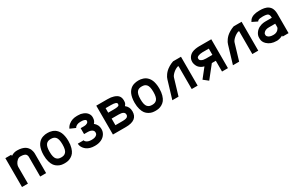

<svg xmlns="http://www.w3.org/2000/svg" viewBox="155 -1684 4413 2880"><g transform="rotate(-30 2362.0 -244.5)"><path d="M368.7 -335.4Q368.7 -346.2 367.4 -354.5Q366.2 -362.8 360.6 -373.8Q355 -384.8 344.7 -392.1Q334.5 -399.4 314.7 -404.5Q294.9 -409.7 267.6 -409.7H257.8Q231 -409.7 206.3 -387.9Q181.6 -366.2 168.9 -339.1Q156.2 -312 156.2 -291.5V0H53.7V-500H156.2V-479Q203.6 -512.2 257.8 -512.2H267.6Q308.6 -512.2 341.6 -503.4Q374.5 -494.6 395.3 -481.9Q416 -469.2 431.4 -450.7Q446.8 -432.1 454.1 -416.3Q461.4 -400.4 465.6 -381.6Q469.7 -362.8 470.5 -353.8Q471.2 -344.7 471.2 -335.4V0H368.7Z M1002 -250.5Q1002 -185.5 987.5 -136.5Q973.1 -87.4 951.7 -59.8Q930.2 -32.2 899.9 -15.1Q869.6 2 843.3 7.1Q816.9 12.2 787.6 12.2Q758.3 12.2 731.9 7.1Q705.6 2 675.3 -15.1Q645 -32.2 623.5 -59.8Q602.1 -87.4 587.6 -136.5Q573.2 -185.5 573.2 -250.5Q573.2 -297.4 580.8 -335.9Q588.4 -374.5 600.6 -401.1Q612.8 -427.7 630.6 -448Q648.4 -468.3 667 -480.2Q685.5 -492.2 707.8 -499.5Q730 -506.8 748.5 -509.3Q767.1 -511.7 787.6 -511.7Q807.6 -511.7 826.7 -509.3Q845.7 -506.8 867.7 -499.3Q889.6 -491.7 908.2 -480Q926.8 -468.3 944.6 -448Q962.4 -427.7 974.6 -401.1Q986.8 -374.5 994.4 -335.9Q1002 -297.4 1002 -250.5ZM787.6 -409.2Q759.8 -409.2 740 -401.9Q720.2 -394.5 705.3 -376.7Q690.4 -358.9 683.1 -327.6Q675.8 -296.4 675.8 -250.5Q675.8 -202.1 683.8 -169.7Q691.9 -137.2 707.5 -120.4Q723.1 -103.5 742.2 -96.9Q761.2 -90.3 787.6 -90.3Q814.5 -90.3 833.5 -97.2Q852.5 -104 868.2 -121.1Q883.8 -138.2 891.6 -170.4Q899.4 -202.6 899.4 -250.5Q899.4 -297.9 891.6 -330.1Q883.8 -362.3 868.2 -379.2Q852.5 -396 833.5 -402.6Q814.5 -409.2 787.6 -409.2Z M1393.1 -378.9Q1393.1 -383.3 1388.4 -389.4Q1383.8 -395.5 1365.2 -402.3Q1346.7 -409.2 1317.4 -409.2H1295.9Q1263.7 -409.2 1237.1 -396Q1210.4 -382.8 1200.7 -360.8L1106.9 -401.9Q1123 -439 1155.3 -464.6Q1187.5 -490.2 1222.9 -501Q1258.3 -511.7 1295.9 -511.7H1317.4Q1345.2 -511.7 1363.8 -508.3Q1382.3 -504.9 1406.7 -495.1Q1449.7 -477.1 1472.7 -445.8Q1495.6 -414.6 1495.6 -378.9V-373.5Q1495.6 -313.5 1460.9 -281.7Q1521 -231.4 1521 -163.1V-153.3Q1521 -111.8 1497.6 -74.2Q1471.2 -32.2 1423.6 -10Q1376 12.2 1317.4 12.2H1307.6Q1265.6 12.2 1230.7 2Q1195.8 -8.3 1172.9 -24.9Q1149.9 -41.5 1133.8 -62.5Q1117.7 -83.5 1110.6 -104.5Q1103.5 -125.5 1103.5 -145H1206.1Q1206.1 -128.9 1224.1 -115.2Q1257.3 -90.3 1307.6 -90.3H1317.4Q1341.8 -90.3 1363.3 -95.7Q1384.8 -101.1 1401.6 -116Q1418.5 -130.9 1418.5 -153.3V-163.1Q1418.5 -179.7 1404.8 -194.3Q1377.4 -222.2 1317.4 -222.2H1256.8V-324.7H1318.4Q1348.6 -324.7 1370.8 -337.9Q1393.1 -351.1 1393.1 -373.5Z M2056.6 -154.3Q2056.6 0 1853.5 0H1628.4V-500H1823.2Q1884.8 -500 1926.8 -486.3Q1980.5 -469.2 2003.7 -439.2Q2026.9 -409.2 2026.9 -361.3Q2026.9 -331.1 2021.7 -316.2Q2016.6 -301.3 1997.6 -278.8Q2056.6 -233.9 2056.6 -158.7ZM1954.1 -158.7Q1954.1 -216.8 1853 -216.8H1731V-102.5H1853.5Q1886.7 -102.5 1908.7 -107.7Q1930.7 -112.8 1939.7 -122.1Q1948.7 -131.3 1951.4 -138.4Q1954.1 -145.5 1954.1 -154.3ZM1924.3 -361.3Q1924.3 -397.5 1823.2 -397.5H1731V-319.3H1823.2Q1868.2 -319.3 1890.1 -324Q1912.1 -328.6 1918.2 -336.7Q1924.3 -344.7 1924.3 -361.3Z M2576.7 -250.5Q2576.7 -185.5 2562.3 -136.5Q2547.9 -87.4 2526.4 -59.8Q2504.9 -32.2 2474.6 -15.1Q2444.3 2 2418 7.1Q2391.6 12.2 2362.3 12.2Q2333 12.2 2306.6 7.1Q2280.3 2 2250 -15.1Q2219.7 -32.2 2198.2 -59.8Q2176.8 -87.4 2162.4 -136.5Q2147.9 -185.5 2147.9 -250.5Q2147.9 -297.4 2155.5 -335.9Q2163.1 -374.5 2175.3 -401.1Q2187.5 -427.7 2205.3 -448Q2223.1 -468.3 2241.7 -480.2Q2260.3 -492.2 2282.5 -499.5Q2304.7 -506.8 2323.2 -509.3Q2341.8 -511.7 2362.3 -511.7Q2382.3 -511.7 2401.4 -509.3Q2420.4 -506.8 2442.4 -499.3Q2464.4 -491.7 2482.9 -480Q2501.5 -468.3 2519.3 -448Q2537.1 -427.7 2549.3 -401.1Q2561.5 -374.5 2569.1 -335.9Q2576.7 -297.4 2576.7 -250.5ZM2362.3 -409.2Q2334.5 -409.2 2314.7 -401.9Q2294.9 -394.5 2280 -376.7Q2265.1 -358.9 2257.8 -327.6Q2250.5 -296.4 2250.5 -250.5Q2250.5 -202.1 2258.5 -169.7Q2266.6 -137.2 2282.2 -120.4Q2297.9 -103.5 2316.9 -96.9Q2335.9 -90.3 2362.3 -90.3Q2389.2 -90.3 2408.2 -97.2Q2427.2 -104 2442.9 -121.1Q2458.5 -138.2 2466.3 -170.4Q2474.1 -202.6 2474.1 -250.5Q2474.1 -297.9 2466.3 -330.1Q2458.5 -362.3 2442.9 -379.2Q2427.2 -396 2408.2 -402.6Q2389.2 -409.2 2362.3 -409.2Z M2750 -308.6Q2754.9 -324.7 2762.7 -341.3Q2770.5 -357.9 2787.1 -380.6Q2803.7 -403.3 2825.4 -423.6Q2847.2 -443.8 2881.8 -464.6Q2916.5 -485.4 2958.5 -500H3095.7V0H2993.2V-397H2975.6Q2930.7 -379.9 2894 -345.9Q2857.4 -312 2848.6 -281.2L2764.6 0H2657.2Z M3328.6 -199.2Q3294.9 -207 3270 -224.1Q3245.1 -241.2 3232.9 -258.5Q3220.7 -275.9 3213.4 -295.9Q3206.1 -315.9 3204.6 -325.7Q3203.1 -335.4 3203.1 -341.3V-351.6Q3203.1 -395 3227.8 -429Q3252.4 -462.9 3291 -479Q3335.4 -498 3407.2 -500H3620.6V0H3518.1V-186.5H3449.2L3283.2 22.9L3203.1 -40.5ZM3305.7 -341.3Q3305.7 -321.8 3324.5 -309.3Q3343.3 -296.9 3364.5 -293Q3385.7 -289.1 3407.2 -289.1H3518.1V-397H3407.2Q3360.8 -395.5 3333.3 -382.8Q3305.7 -370.1 3305.7 -351.6Z M3799.8 -308.6Q3804.7 -324.7 3812.5 -341.3Q3820.3 -357.9 3836.9 -380.6Q3853.5 -403.3 3875.2 -423.6Q3897 -443.8 3931.6 -464.6Q3966.3 -485.4 4008.3 -500H4145.5V0H4043V-397H4025.4Q3980.5 -379.9 3943.8 -345.9Q3907.2 -312 3898.4 -281.2L3814.5 0H3707Z M4466.8 -90.3Q4490.7 -90.3 4511.2 -99.1Q4531.7 -107.9 4543.5 -120.4Q4555.2 -132.8 4561.5 -143.6Q4567.9 -154.3 4567.9 -160.6V-222.7H4457Q4391.1 -222.7 4363.3 -182.6Q4355.5 -171.4 4355.5 -164.6V-142.1Q4355.5 -136.7 4360.8 -128.7Q4366.2 -120.6 4377.2 -111.8Q4388.2 -103 4409.4 -96.7Q4430.7 -90.3 4457 -90.3ZM4271.5 -423.8Q4285.6 -448.2 4292.5 -456.1Q4340.8 -512.2 4457 -512.2H4466.8Q4486.8 -512.2 4502.9 -511.2Q4519 -510.3 4541 -505.9Q4563 -501.5 4580.1 -494.4Q4597.2 -487.3 4614.7 -473.9Q4632.3 -460.4 4644 -442.4Q4655.8 -424.3 4663.1 -397Q4670.4 -369.6 4670.4 -335.4V0H4567.9V-17.6Q4544.4 -4.4 4519.3 3.2Q4494.1 10.7 4480.5 11.7L4466.8 12.2H4457Q4357.4 12.2 4296.4 -46.9Q4252.9 -89.8 4252.9 -142.1V-164.6Q4252.9 -203.1 4279.3 -241.2Q4293 -261.2 4311 -276.6Q4329.1 -292 4347.9 -300.5Q4366.7 -309.1 4382.8 -314.7Q4398.9 -320.3 4416.3 -322.3Q4433.6 -324.2 4441.2 -324.7Q4448.7 -325.2 4457 -325.2H4567.9V-335.4Q4567.9 -355.5 4562.5 -369.4Q4557.1 -383.3 4549.8 -390.6Q4542.5 -397.9 4527.3 -402.3Q4512.2 -406.7 4500.5 -407.7Q4488.8 -408.7 4466.8 -409.7H4457Q4429.7 -409.7 4410.9 -406.5Q4392.1 -403.3 4382.6 -397.5Q4373 -391.6 4369.6 -388.2Q4366.2 -384.8 4363.3 -378.9Z"/></g></svg>

Font: Anka/Coder Condensed
Style: Bold
Weight: 700
Width: 4
Monospace: yes
Version: Version 001.100